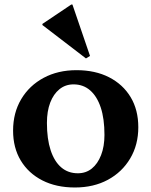

<svg xmlns="http://www.w3.org/2000/svg" viewBox="-20 -817 671 851"><path d="M312 14Q229 14 167.5 -17.5Q106 -49 72 -105.5Q38 -162 38 -238Q38 -317 74 -377.5Q110 -438 173.5 -472Q237 -506 319 -506Q402 -506 463.5 -474.5Q525 -443 559 -386.5Q593 -330 593 -253Q593 -175 557 -114.5Q521 -54 458 -20Q395 14 312 14ZM325 -49Q361 -49 387 -70Q413 -91 428 -129.5Q443 -168 443 -219Q443 -291 426.5 -340.5Q410 -390 379.5 -416.5Q349 -443 306 -443Q270 -443 243.5 -421.5Q217 -400 202.5 -362Q188 -324 188 -272Q188 -201 204.5 -151Q221 -101 251.5 -75Q282 -49 325 -49ZM361 -558 168 -706V-711L296 -797H301L379 -569Z"/></svg>

Font: Platypi Light SemiBold
Style: Regular
Weight: 600
Version: Version 1.200